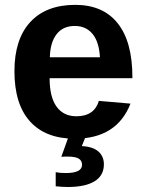

<svg xmlns="http://www.w3.org/2000/svg" viewBox="-20 -558 596 786"><path d="M286.1 9.8Q167 9.8 103 -60.8Q39.1 -131.3 39.1 -266.6Q39.1 -397.5 104 -467.8Q168.9 -538.1 288.1 -538.1Q401.9 -538.1 461.9 -462.6Q522 -387.2 522 -241.7V-237.8H183.1Q183.1 -160.6 211.7 -121.3Q240.2 -82 293 -82Q365.7 -82 384.8 -145L514.2 -133.8Q458 9.8 286.1 9.8ZM286.1 -451.7Q237.8 -451.7 211.7 -418Q185.5 -384.3 184.1 -323.7H389.2Q385.3 -387.7 358.4 -419.7Q331.5 -451.7 286.1 -451.7ZM405.3 114.7Q405.3 160.6 367.2 184.1Q329.1 207.5 257.3 207.5Q235.4 207.5 208 204.6V147Q225.1 150.4 249 150.4Q315.9 150.4 315.9 116.7Q315.9 99.6 302.2 91.3Q288.6 83 256.3 83Q237.8 83 231 84L261.2 0H331.1L314.9 40Q360.8 42.5 383.1 62.5Q405.3 82.5 405.3 114.7Z"/></svg>

Font: Liberation Sans
Style: Bold
Weight: 700
Designer: Steve Matteson
Foundry: Ascender Corporation
Version: Version 2.1.5